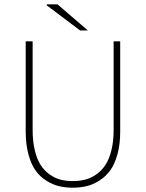

<svg xmlns="http://www.w3.org/2000/svg" viewBox="-20 -850 670 882"><path d="M98.1 -246.1V-660.2H129.9V-253.9Q129.9 -200.7 139.9 -159.4Q149.9 -118.2 166.7 -92Q183.6 -65.9 207.8 -48.8Q231.9 -31.7 257.8 -24.9Q283.7 -18.1 314 -18.1Q344.7 -18.1 371.3 -24.9Q397.9 -31.7 422.4 -48.8Q446.8 -65.9 464.1 -92Q481.4 -118.2 491.7 -159.4Q502 -200.7 502 -253.9V-660.2H532.2V-246.1Q532.2 -187 519.5 -141.1Q506.8 -95.2 486.1 -66.9Q465.3 -38.6 436.3 -20.3Q407.2 -2 377.4 5.1Q347.7 12.2 314 12.2Q280.3 12.2 250.7 5.1Q221.2 -2 192.4 -20.3Q163.6 -38.6 143.3 -66.9Q123 -95.2 110.6 -141.1Q98.1 -187 98.1 -246.1ZM348.1 -710 193.8 -826.2 195.8 -830.1H244.1L383.8 -710Z"/></svg>

Font: Source Sans 3 ExtraLight
Style: Regular
Weight: 200
Designer: Paul D. Hunt
Foundry: Adobe
Version: Version 3.052;hotconv 1.1.0;makeotfexe 2.6.0